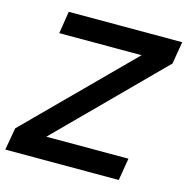

<svg xmlns="http://www.w3.org/2000/svg" viewBox="-105 -799 877 899"><g transform="rotate(15 334.0 -350.0)"><path d="M18 -108 519 -610 651 -592 169 -108ZM-1 0 18 -108H567L549 0ZM102 -592 119 -700H669L651 -592Z"/></g></svg>

Font: Figtree Light SemiBold
Style: Italic
Weight: 600
Italic angle: -9.5°
Version: Version 2.001;gftools[0.9.30]